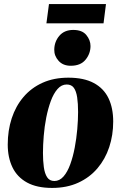

<svg xmlns="http://www.w3.org/2000/svg" viewBox="-20 -909 594 943"><path d="M316 -527.5Q392 -527.5 440.8 -501.2Q489.5 -475 512.8 -426.8Q536 -378.5 536 -312Q536 -245.5 516.5 -186.5Q497 -127.5 458.5 -82.2Q420 -37 364 -11.5Q308 14 236 14Q161 14 112.8 -12.5Q64.5 -39 41.2 -87.2Q18 -135.5 18 -199Q18 -268 37.5 -327.8Q57 -387.5 95.2 -432.5Q133.5 -477.5 189 -502.5Q244.5 -527.5 316 -527.5ZM307.5 -494Q282 -494 262.5 -471.8Q243 -449.5 229.5 -412.8Q216 -376 207.2 -331.8Q198.5 -287.5 194.8 -241.8Q191 -196 191 -157.5Q191 -120 195.2 -88.5Q199.5 -57 211.5 -38.5Q223.5 -20 247 -20Q272.5 -20 292 -42.2Q311.5 -64.5 325 -101.8Q338.5 -139 347 -183.8Q355.5 -228.5 359.5 -274.2Q363.5 -320 363.5 -359Q363.5 -400.5 359 -430.8Q354.5 -461 342.8 -477.5Q331 -494 307.5 -494ZM327.5 -586Q289.5 -586 267.8 -610.2Q246 -634.5 246.5 -665Q247 -704.5 271.5 -733.2Q296 -762 340 -762Q383.5 -762 404 -737Q424.5 -712 424.5 -683Q424.5 -645.5 400.2 -615.8Q376 -586 327.5 -586ZM220.5 -889H500.5L488.5 -794.5H208Z"/></svg>

Font: Merriweather 120pt Black
Style: Italic
Weight: 900
Italic angle: -7.8°
Version: Version 2.101